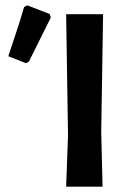

<svg xmlns="http://www.w3.org/2000/svg" viewBox="-20 -697 485 717"><path d="M70 -671 82 -677 165 -645 170 -632Q141 -573 88 -467L77 -461L11 -487Q52 -608 70 -671ZM365 -644 358 -204 363 0H227L234 -192L227 -644Z"/></svg>

Font: Alegreya Sans
Style: Bold
Weight: 700
Designer: Juan Pablo del Peral
Foundry: Huerta Tipografica
Version: Version 2.007